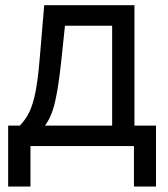

<svg xmlns="http://www.w3.org/2000/svg" viewBox="-20 -550 633 723"><path d="M10.7 -77.1H54.7Q77.1 -100.1 90.8 -128.9Q104.5 -157.7 113.5 -203.1Q122.6 -248.5 128.9 -322.3L146.5 -530.3H486.3V-77.1H567.4V152.3H484.4V0H94.7V152.3H10.7ZM402.3 -77.1V-453.1H224.6L210.9 -322.3Q200.7 -225.6 187.7 -168.2Q174.8 -110.8 149.4 -77.1Z"/></svg>

Font: Pretendard
Style: Regular
Weight: 400
Designer: Base glyphs from Inter by Rasmus Andersson; Hangeul glyphs from Noto Sans CJK(Source Han Sans) by Jang Soo-young and Kan
Foundry: Kil Hyung-jin
Version: Version 1.309